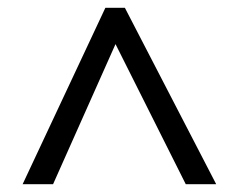

<svg xmlns="http://www.w3.org/2000/svg" viewBox="-20 -739 612 492"><path d="M38 -267 250 -719H300L534 -267H456L276 -626L116 -267Z"/></svg>

Font: korean115
Style: Regular
Weight: 400
Designer: Monotype Design Team
Foundry: Monotype Imaging Inc.
Version: Version 2.013